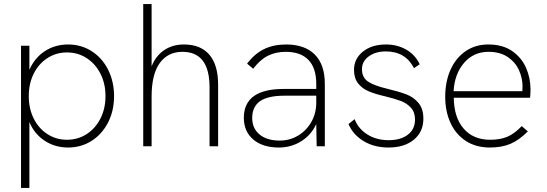

<svg xmlns="http://www.w3.org/2000/svg" viewBox="-20 -717 2680 941"><path d="M83 -493H124V-375Q150 -434 200 -466.5Q250 -499 314 -499Q378 -499 429.5 -466Q481 -433 510 -375Q539 -317 539 -246Q539 -173 509 -115.5Q479 -58 428 -26Q377 6 314 6Q249 6 198.5 -27.5Q148 -61 124 -119V204H83ZM497 -246Q497 -307 472.5 -355.5Q448 -404 405 -432Q362 -460 308 -460Q255 -460 212 -432Q169 -404 145 -355.5Q121 -307 121 -246Q121 -185 145 -136.5Q169 -88 212 -60Q255 -32 308 -32Q362 -32 405 -60Q448 -88 472.5 -136.5Q497 -185 497 -246Z M682 -697H723V-392Q744 -444 785 -471.5Q826 -499 882 -499Q963 -499 1006 -449Q1049 -399 1049 -302V0H1007V-289Q1007 -463 874 -463Q803 -463 763 -408Q723 -353 723 -243V0H682Z M1530 -109Q1505 -55 1456 -24.5Q1407 6 1347 6Q1267 6 1221 -33.5Q1175 -73 1175 -140Q1175 -212 1227 -248Q1277 -281 1368 -281H1530V-306Q1530 -383 1492 -423Q1454 -463 1380 -463Q1331 -463 1292.5 -443.5Q1254 -424 1221 -380L1191 -405Q1228 -454 1274.5 -476.5Q1321 -499 1382 -499Q1474 -499 1523 -449.5Q1572 -400 1572 -306V0H1532ZM1351 -28Q1400 -28 1441 -52.5Q1482 -77 1506 -119.5Q1530 -162 1530 -214V-248H1374Q1293 -248 1254 -221Q1216 -193 1216 -139Q1216 -88 1252 -58Q1288 -28 1351 -28Z M1688 -109 1718 -133Q1736 -86 1780.5 -58Q1825 -30 1885 -30Q1944 -30 1979 -57Q2014 -84 2014 -131Q2014 -167 1994 -189Q1974 -211 1945 -222Q1916 -233 1867 -245Q1819 -256 1787 -269.5Q1755 -283 1735 -308.5Q1715 -334 1715 -374Q1715 -429 1758.5 -464Q1802 -499 1872 -499Q1926 -499 1970 -474.5Q2014 -450 2037 -402L2009 -383Q1967 -465 1871 -465Q1820 -465 1787 -440.5Q1754 -416 1754 -378Q1754 -337 1784 -317Q1814 -297 1878 -282Q1936 -268 1971.5 -254.5Q2007 -241 2031 -212.5Q2055 -184 2055 -135Q2055 -71 2008.5 -32.5Q1962 6 1884 6Q1814 6 1762 -25.5Q1710 -57 1688 -109Z M2162 -243Q2162 -316 2187.5 -374Q2213 -432 2261 -465.5Q2309 -499 2373 -499Q2444 -499 2490.5 -466.5Q2537 -434 2558.5 -384Q2580 -334 2580 -280Q2580 -258 2578 -238H2204Q2205 -141 2252.5 -86.5Q2300 -32 2382 -32Q2432 -32 2467 -47Q2502 -62 2537 -99L2567 -73Q2524 -30 2481.5 -12Q2439 6 2381 6Q2313 6 2263.5 -26Q2214 -58 2188 -114.5Q2162 -171 2162 -243ZM2540 -270 2541 -293Q2541 -334 2523.5 -373Q2506 -412 2468.5 -437.5Q2431 -463 2374 -463Q2301 -463 2254.5 -409Q2208 -355 2203 -270Z"/></svg>

Font: Hanken Grotesk ExtraLight
Style: Regular
Weight: 200
Designer: Alfredo Marco Pradil
Foundry: Hanken Design Co.
Version: Version 3.014